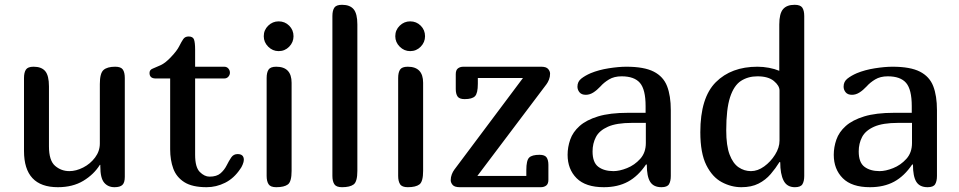

<svg xmlns="http://www.w3.org/2000/svg" viewBox="-20 -780 3997 800"><path d="M184 -170Q184 -111 209.5 -89Q235 -67 269 -67Q297 -67 326.5 -82Q356 -97 376 -123.5Q396 -150 396 -182V-430Q396 -475 411.5 -488.5Q427 -502 460 -502Q484 -502 492 -490Q500 -478 500 -455V-43Q500 -19 490 -9.5Q480 0 457 0Q430 0 414 -19Q398 -38 398 -86V-93H396Q371 -53 327 -26.5Q283 0 221 0Q80 0 80 -151V-455Q80 -478 88 -490Q96 -502 120 -502Q153 -502 168.5 -483.5Q184 -465 184 -420Z M841 0Q781 0 748 -21Q715 -42 702 -77.5Q689 -113 689 -158V-453H629Q603 -453 603 -476Q603 -489 616 -494Q629 -499 649.5 -508.5Q670 -518 693 -543Q717 -568 726.5 -587Q736 -606 743.5 -617Q751 -628 766 -628Q784 -628 788.5 -615Q793 -602 793 -573V-502H914Q925 -502 931.5 -494.5Q938 -487 938 -477Q938 -468 931.5 -460.5Q925 -453 914 -453H793V-135Q793 -83 812.5 -63.5Q832 -44 853 -44Q883 -44 899 -58Q915 -72 924.5 -91Q934 -110 943.5 -124Q953 -138 970 -138Q996 -138 996 -114Q996 -106 991 -94Q986 -82 981 -76Q955 -37 918 -18.5Q881 0 841 0Z M1195 -68Q1195 -23 1179.5 -11.5Q1164 0 1131 0Q1107 0 1099 -12.5Q1091 -25 1091 -47V-455Q1091 -478 1099 -490Q1107 -502 1131 -502Q1195 -502 1195 -435ZM1079 -629Q1079 -655 1097.5 -673Q1116 -691 1141 -691Q1167 -691 1185 -673Q1203 -655 1203 -629Q1203 -604 1185 -585.5Q1167 -567 1141 -567Q1116 -567 1097.5 -585.5Q1079 -604 1079 -629Z M1469 -68Q1469 -23 1453.5 -11.5Q1438 0 1405 0Q1381 0 1373 -12.5Q1365 -25 1365 -47V-713Q1365 -736 1373 -748Q1381 -760 1405 -760Q1438 -760 1453.5 -741.5Q1469 -723 1469 -678Z M1743 -68Q1743 -23 1727.5 -11.5Q1712 0 1679 0Q1655 0 1647 -12.5Q1639 -25 1639 -47V-455Q1639 -478 1647 -490Q1655 -502 1679 -502Q1743 -502 1743 -435ZM1627 -629Q1627 -655 1645.5 -673Q1664 -691 1689 -691Q1715 -691 1733 -673Q1751 -655 1751 -629Q1751 -604 1733 -585.5Q1715 -567 1689 -567Q1664 -567 1645.5 -585.5Q1627 -604 1627 -629Z M2235 -502Q2256 -502 2264 -492.5Q2272 -483 2272 -473Q2272 -460 2267.5 -448.5Q2263 -437 2257 -429L1969 -47H2173V-71Q2173 -112 2185 -123.5Q2197 -135 2228 -135Q2250 -135 2257.5 -124Q2265 -113 2265 -93V-31Q2265 -14 2256 -7Q2247 0 2233 0H1896Q1874 0 1866 -9.5Q1858 -19 1858 -29Q1858 -42 1862.5 -53.5Q1867 -65 1873 -73L2159 -455H1971V-431Q1971 -391 1959 -379Q1947 -367 1916 -367Q1894 -367 1886.5 -378Q1879 -389 1879 -409V-471Q1879 -488 1888 -495Q1897 -502 1911 -502Z M2672 -95Q2639 -46 2596.5 -23Q2554 0 2496 0Q2420 0 2382.5 -37.5Q2345 -75 2345 -135Q2345 -167 2356 -198.5Q2367 -230 2395 -255Q2423 -280 2472 -295Q2521 -310 2597 -310H2670V-338Q2670 -407 2646.5 -434.5Q2623 -462 2570 -462Q2539 -462 2517.5 -449Q2496 -436 2482 -420Q2467 -404 2452 -394.5Q2437 -385 2421 -385Q2403 -385 2394.5 -395.5Q2386 -406 2386 -419Q2386 -440 2402 -452.5Q2418 -465 2441 -475Q2475 -489 2516.5 -495.5Q2558 -502 2590 -502Q2664 -502 2704 -481.5Q2744 -461 2759.5 -421Q2775 -381 2775 -321V-47Q2775 -25 2767.5 -12.5Q2760 0 2736 0Q2703 0 2689 -22.5Q2675 -45 2675 -94ZM2613 -268Q2549 -268 2513 -252Q2477 -236 2463 -209Q2449 -182 2449 -149Q2449 -103 2473 -85Q2497 -67 2536 -67Q2561 -67 2592.5 -79.5Q2624 -92 2647.5 -118Q2671 -144 2671 -184V-268Z M3136 -502Q3160 -502 3184 -497.5Q3208 -493 3227 -485V-678Q3227 -723 3242.5 -741.5Q3258 -760 3291 -760Q3315 -760 3323 -748Q3331 -736 3331 -713V-47Q3331 -25 3323.5 -12.5Q3316 0 3292 0Q3259 0 3245 -27.5Q3231 -55 3231 -104L3228 -105Q3212 -79 3191 -54.5Q3170 -30 3140.5 -15Q3111 0 3069 0Q3027 0 2987.5 -21Q2948 -42 2923 -92Q2898 -142 2898 -229Q2898 -373 2962.5 -437.5Q3027 -502 3136 -502ZM3006 -237Q3006 -173 3020 -136Q3034 -99 3057.5 -83Q3081 -67 3109 -67Q3137 -67 3164 -86.5Q3191 -106 3209.5 -135.5Q3228 -165 3228 -194V-403Q3228 -423 3204.5 -442.5Q3181 -462 3136 -462Q3097 -462 3067.5 -443Q3038 -424 3022 -375Q3006 -326 3006 -237Z M3781 -95Q3748 -46 3705.5 -23Q3663 0 3605 0Q3529 0 3491.5 -37.5Q3454 -75 3454 -135Q3454 -167 3465 -198.5Q3476 -230 3504 -255Q3532 -280 3581 -295Q3630 -310 3706 -310H3779V-338Q3779 -407 3755.5 -434.5Q3732 -462 3679 -462Q3648 -462 3626.5 -449Q3605 -436 3591 -420Q3576 -404 3561 -394.5Q3546 -385 3530 -385Q3512 -385 3503.5 -395.5Q3495 -406 3495 -419Q3495 -440 3511 -452.5Q3527 -465 3550 -475Q3584 -489 3625.5 -495.5Q3667 -502 3699 -502Q3773 -502 3813 -481.5Q3853 -461 3868.5 -421Q3884 -381 3884 -321V-47Q3884 -25 3876.5 -12.5Q3869 0 3845 0Q3812 0 3798 -22.5Q3784 -45 3784 -94ZM3722 -268Q3658 -268 3622 -252Q3586 -236 3572 -209Q3558 -182 3558 -149Q3558 -103 3582 -85Q3606 -67 3645 -67Q3670 -67 3701.5 -79.5Q3733 -92 3756.5 -118Q3780 -144 3780 -184V-268Z"/></svg>

Font: Marmelad
Style: Regular
Weight: 400
Designer: Manvel Shmavonyan
Foundry: Cyreal
Version: Version 1.110; ttfautohint (v1.8.4.7-5d5b)